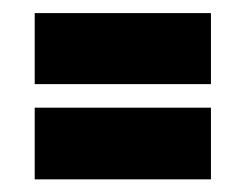

<svg xmlns="http://www.w3.org/2000/svg" viewBox="-20 -454 379 296"><path d="M33.5 -433.8H305.2V-324.3H33.5ZM33.5 -288H305.2V-177.5H33.5Z"/></svg>

Font: Bricolage Grotesque 96pt Condensed ExBd
Style: Regular
Weight: 800
Width: 3
Designer: Mathieu Triay
Foundry: Atelier Triay
Version: Version 1.001;Glyphs 3.2 (3207)